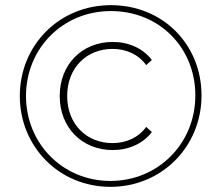

<svg xmlns="http://www.w3.org/2000/svg" viewBox="-20 -723 860 746"><path d="M409 3C608 3 763 -153 763 -352C763 -551 612 -703 411 -703C210 -703 57 -547 57 -350C57 -153 210 3 409 3ZM409 -20C223 -20 81 -166 81 -350C81 -534 223 -680 411 -680C599 -680 739 -538 739 -352C739 -166 595 -20 409 -20ZM418 -140C479 -140 535 -164 570 -210L548 -230C518 -188 470 -167 417 -167C316 -167 241 -241 241 -350C241 -459 316 -533 417 -533C470 -533 518 -512 548 -470L570 -490C535 -536 479 -560 418 -560C299 -560 212 -473 212 -350C212 -227 299 -140 418 -140Z"/></svg>

Font: Talent ExtraLight
Style: Regular
Weight: 200
Designer: Mike Powis
Version: Version 1.001;hotconv 1.0.109;makeotfexe 2.5.65596